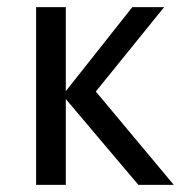

<svg xmlns="http://www.w3.org/2000/svg" viewBox="-20 -517 506 537"><path d="M164 -497V-262L350 -497H439L248 -261L466 0H367L164 -240V0H81V-497Z"/></svg>

Font: Rosario Light
Style: Regular
Weight: 300
Designer: Hector Gatti
Foundry: Omnibus Type
Version: Version 1.101; ttfautohint (v1.8.1.43-b0c9)